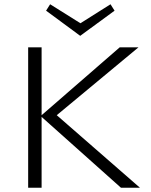

<svg xmlns="http://www.w3.org/2000/svg" viewBox="-20 -880 708 900"><path d="M517 -830 356 -712 196 -830 215 -860 357 -771 498 -860ZM636 0H547L175 -332V0H112V-658H175V-340L541 -658H629L246 -340Z"/></svg>

Font: EauTestSC Semilight
Style: Regular
Weight: 300
Designer: Christian Thalmann (Catharsis Fonts)
Version: Version 0.001;PS 000.001;hotconv 1.0.88;makeotf.lib2.5.64775